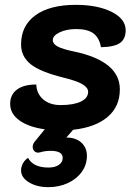

<svg xmlns="http://www.w3.org/2000/svg" viewBox="-20 -529 558 793"><path d="M198 -363Q198 -348 218 -337Q238 -326 287 -316Q475 -276 475 -160Q475 -89 424.5 -46Q374 -3 282 7L254 39Q293 39 316 60Q339 81 339 115Q339 151 318 180.5Q297 210 260.5 227Q224 244 180 244Q132 244 99.5 224Q67 204 67 175Q67 159 75.5 144.5Q84 130 96 123Q117 163 180 163Q207 163 223 152Q239 141 239 123Q239 94 189 94Q166 94 146 100Q133 104 124 97Q115 90 115 78Q115 65 125 54L165 5Q99 -4 60.5 -31.5Q22 -59 22 -100Q22 -138 50 -159Q78 -180 130 -180Q131 -142 158.5 -118.5Q186 -95 230 -95Q284 -95 314 -109.5Q344 -124 344 -150Q344 -167 320.5 -181Q297 -195 244 -208Q146 -232 106.5 -264Q67 -296 67 -345Q67 -423 126.5 -466Q186 -509 293 -509Q383 -509 441 -480Q499 -451 499 -404Q499 -368 475.5 -351.5Q452 -335 397 -334Q390 -373 366 -391Q342 -409 295 -409Q255 -409 226.5 -395.5Q198 -382 198 -363Z"/></svg>

Font: K2D ExtraBold
Style: Italic
Weight: 800
Italic angle: -10°
Designer: Katatrad Aksorn Co.,Ltd.
Foundry: Cadson Demak Co.,Ltd.
Version: Version 1.000; ttfautohint (v1.6)